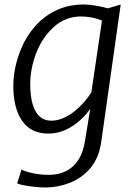

<svg xmlns="http://www.w3.org/2000/svg" viewBox="-20 -584 601 851"><path d="M181 247Q159.5 247 134.2 244.2Q109 241.5 87.5 237.5Q66 233.5 56 229L75 168Q89.5 174.5 109 179.8Q128.5 185 150.5 188Q172.5 191 195 191Q262 191 303 153.5Q344 116 356 45L380 -102Q349.5 -57 300 -24.5Q250.5 8 194 8Q117 8 78 -48.5Q39 -105 39 -203Q39 -284 74 -369Q97.5 -425 136.8 -469Q176 -513 229.8 -538.5Q283.5 -564 351 -564Q375 -564 404.5 -559Q434 -554 458 -547L515 -564L429 43Q424 79.5 411.8 109Q399.5 138.5 380 162Q340.5 207 287.8 227Q235 247 181 247ZM207 -49Q233.5 -49 259.2 -60Q285 -71 308.2 -89.2Q331.5 -107.5 351.2 -129.8Q371 -152 385 -175L432 -493Q412 -501.5 387.8 -506.2Q363.5 -511 340 -511Q269.5 -511 218 -464Q166.5 -417 140.2 -348Q114 -279 114 -212Q114 -158 124.8 -121.8Q135.5 -85.5 156.2 -67.2Q177 -49 207 -49Z"/></svg>

Font: Koeln Type Sans Light
Style: Italic
Weight: 300
Italic angle: -7.5°
Designer: Eben Sorkin
Foundry: Eben Sorkin
Version: Version 2.001